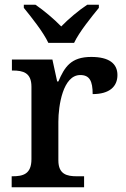

<svg xmlns="http://www.w3.org/2000/svg" viewBox="-20 -786 528 806"><path d="M183 -606H291C312 -651 364 -715 395 -753V-766H346C311 -743 267 -706 237 -675C207 -706 163 -743 129 -766H80V-753C111 -715 162 -651 183 -606ZM29 0H333V-46H303C261 -46 225 -54 225 -113V-275C225 -342 244 -471 317 -471C356 -471 369 -446 369 -391C440 -391 473 -423 473 -471C473 -519 438 -547 363 -547C277 -547 251 -504 225 -444H220L200 -536H30V-490H33C77 -490 112 -481 112 -422V-118C112 -55 77 -46 32 -46H29Z"/></svg>

Font: Noto Naskh Arabic UI Medium
Style: Regular
Weight: 500
Designer: Monotype Design Team, David Williams, Mohamad Dakak and Nizar Qandah
Foundry: Monotype Imaging Inc.
Version: Version 2.014